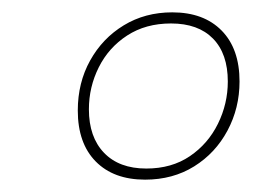

<svg xmlns="http://www.w3.org/2000/svg" viewBox="-20 -748 454 311"><path d="M215 -457Q164 -457 135 -486.5Q106 -516 106 -569Q106 -614 126 -650Q146 -686 180.5 -707Q215 -728 259 -728Q310 -728 339 -698.5Q368 -669 368 -616Q368 -573 348.5 -536.5Q329 -500 294.5 -478.5Q260 -457 215 -457ZM217 -475Q258 -475 287.5 -495Q317 -515 333 -547.5Q349 -580 349 -616Q349 -661 325 -685.5Q301 -710 257 -710Q216 -710 186 -690.5Q156 -671 140 -639Q124 -607 124 -571Q124 -526 148.5 -500.5Q173 -475 217 -475Z"/></svg>

Font: Bitter Thin Thin
Style: Italic
Weight: 250
Italic angle: -9°
Version: Version 2.002